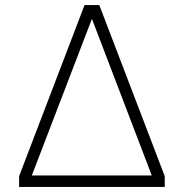

<svg xmlns="http://www.w3.org/2000/svg" viewBox="-20 -734 722 754"><path d="M55 -42 312 -714H370L627 -42V0H55ZM576 -45 341 -660 105 -45Z"/></svg>

Font: Prompt ExtraLight
Style: Regular
Weight: 275
Designer: Katatrad Team
Foundry: CadsonDemak
Version: Version 1.001